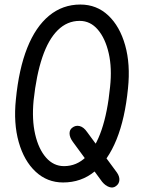

<svg xmlns="http://www.w3.org/2000/svg" viewBox="-20 -798 636 846"><path d="M258 6Q188 6 137 -41.5Q86 -89 62.5 -172Q39 -255 50 -360Q63 -494 100 -587Q137 -680 196.5 -729Q256 -778 334 -778Q406 -778 457 -730Q508 -682 531.5 -598.5Q555 -515 544 -409Q531 -276 493.5 -183.5Q456 -91 397 -42.5Q338 6 258 6ZM262 -66Q318 -66 359.5 -107Q401 -148 427.5 -225.5Q454 -303 465 -415Q474 -498 459 -563.5Q444 -629 411 -667.5Q378 -706 331 -706Q276 -706 234.5 -665Q193 -624 166.5 -545.5Q140 -467 128 -355Q120 -271 135 -206Q150 -141 183 -103.5Q216 -66 262 -66ZM491 22Q478 32 461 26Q444 20 430 3L301 -173Q287 -192 286.5 -209Q286 -226 298 -235Q313 -247 331 -242.5Q349 -238 364 -216L495 -38Q507 -21 506 -4.5Q505 12 491 22Z"/></svg>

Font: Edu SA Beginner Medium
Style: Regular
Weight: 500
Version: Version 1.003